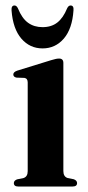

<svg xmlns="http://www.w3.org/2000/svg" viewBox="-20 -680 321 700"><path d="M211 -450.5V-56.5Q211 -36 226.5 -31L249 -26.5Q261 -22 261 -12.5Q261 0 244.5 0H46.5Q30.5 0 30.5 -12.5Q30.5 -21.5 42 -26L66 -31Q81 -36 81 -56V-379.5Q81 -394 69 -396L40 -397Q28.5 -399.5 28.5 -408.5Q28.5 -417.5 43 -422.5L166 -460.5Q176.5 -463.5 182.8 -465Q189 -466.5 195.5 -466.5Q211 -466.5 211 -450.5ZM135.2 -581Q167.4 -581 188.9 -597.8Q210.3 -614.5 224.7 -649.5Q229.6 -660 237.2 -660Q249.7 -660 247.9 -642Q243.4 -575 212.6 -539.2Q181.7 -503.5 135.2 -503.5Q88.8 -503.5 57.9 -539.2Q27.1 -575 22.1 -642Q20.8 -660 32.9 -660Q40.5 -660 45.4 -649.5Q60.1 -613 82.3 -597Q104.4 -581 135.2 -581Z"/></svg>

Font: Fraunces 72pt SemiBold
Style: Regular
Weight: 600
Version: Version 1.000;[b76b70a41]